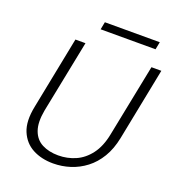

<svg xmlns="http://www.w3.org/2000/svg" viewBox="-151 -968 997 1094"><g transform="rotate(20 347.0 -421.5)"><path d="M173 -700H234L146 -260Q132 -184 149 -136.5Q166 -89 207.5 -67.5Q249 -46 306 -46Q361 -46 410 -67.5Q459 -89 495 -136.5Q531 -184 546 -260L634 -700H694L607 -261Q593 -191 562.5 -140.5Q532 -90 489.5 -57.5Q447 -25 397 -9Q347 7 294 7Q223 7 169.5 -21.5Q116 -50 91.5 -109Q67 -168 86 -261ZM297 -850H630L621 -804H288Z"/></g></svg>

Font: Albert Sans Light
Style: Italic
Weight: 300
Italic angle: -11.25°
Designer: Andreas Rasmussen
Foundry: a.Foundry
Version: Version 1.025